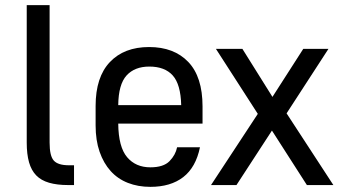

<svg xmlns="http://www.w3.org/2000/svg" viewBox="-20 -720 1334 747"><path d="M245 0Q202 0 171 -9Q140 -18 121 -37.5Q102 -57 93 -88.5Q84 -120 84 -165V-700H173V-165Q173 -113 189.5 -95Q206 -77 248 -77H268V0Z M565 7Q517 7 477.5 -8.5Q438 -24 410.5 -54.5Q383 -85 367.5 -129.5Q352 -174 352 -232V-308Q352 -420 407.5 -478.5Q463 -537 560 -537Q657 -537 712.5 -479Q768 -421 768 -306V-239H440Q441 -148 474.5 -108.5Q508 -69 565 -69Q616 -69 639.5 -93Q663 -117 669 -147H758Q742 -69 693 -31Q644 7 565 7ZM561 -461Q504 -461 472.5 -426.5Q441 -392 440 -311H685Q683 -392 652 -426.5Q621 -461 561 -461Z M983 -277 820 -530H923L1040 -343L1160 -530H1258L1095 -279L1277 0H1174L1038 -212L900 0H801Z"/></svg>

Font: Golos UI VF
Style: Regular
Weight: 400
Designer: A.Korolkova, Vitaly Kuzmin
Foundry: ParaType Ltd
Version: Version 2.000